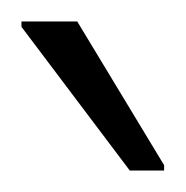

<svg xmlns="http://www.w3.org/2000/svg" viewBox="-20 -752 173 179"><path d="M101 -593 0 -727V-732H52L133 -598V-593Z"/></svg>

Font: Saira SemiCondensed ExtraLight
Style: Regular
Weight: 250
Width: 4
Designer: Hector Gatti with collaboration of the Omnibus-Type team
Foundry: Omnibus-Type
Version: Version 1.101